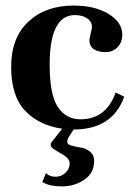

<svg xmlns="http://www.w3.org/2000/svg" viewBox="-20 -455 479 689"><path d="M249 -400.9Q158.2 -400.9 158.2 -223.1Q158.2 -115.2 187.5 -71Q216.8 -26.9 269 -26.9Q360.8 -26.9 395 -123L425.8 -107.9Q383.3 9.8 244.1 9.8L227.1 36.1Q221.2 45.9 221.2 54.4Q221.2 63 236.1 67.4Q251 71.8 269.5 74.5Q288.1 77.1 303 89.1Q317.9 101.1 317.9 122.1Q317.9 166 282.5 189.9Q247.1 213.9 202.1 213.9Q157.2 213.9 131.8 198.2L145 166Q157.2 179.2 178.7 179.2Q200.2 179.2 215.1 165Q230 150.9 230 131.3Q230 111.8 195.8 94.2L172.9 80.1Q153.8 66.9 168 51.8L203.1 6.8Q121.1 -4.4 70.6 -57.1Q20 -109.9 20 -214.8Q20 -319.8 82 -377.4Q144 -435.1 244.1 -435.1Q320.3 -435.1 369.6 -405Q418.9 -375 418.9 -330.1Q418.9 -304.2 402.3 -286.1Q385.7 -268.1 358.4 -268.1Q300.8 -268.1 300.8 -313L310.1 -356Q310.1 -377.9 292.5 -389.4Q274.9 -400.9 249 -400.9Z"/></svg>

Font: Unna-Bold
Style: Bold
Weight: 700
Designer: Jorge de Buen U.
Foundry: Omnibus-Type
Version: Version 2.006;PS 002.006;hotconv 1.0.70;makeotf.lib2.5.58329